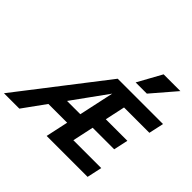

<svg xmlns="http://www.w3.org/2000/svg" viewBox="-257 -1155 1393 1393"><g transform="rotate(45 440.0 -458.0)"><path d="M-47 0 462 -658H586L111 0ZM168 -173 216 -284H530L506 -173ZM520 -278 545 -389H830L806 -278ZM391 0 533 -658H927L902 -543H642L550 -115H836L811 0ZM573 -731 675 -916H847L688 -731Z"/></g></svg>

Font: Ysabeau Infant ExtraBold
Style: Italic
Weight: 800
Italic angle: -12°
Designer: Christian Thalmann (Catharsis Fonts)
Version: Version 2.001;gftools[0.9.30]; featfreeze: ss01,ss02,lnum